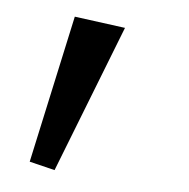

<svg xmlns="http://www.w3.org/2000/svg" viewBox="-33 -135 334 339"><g transform="rotate(5 134.0 34.5)"><path d="M30 160 87 -102 177 -90 75 171Z"/></g></svg>

Font: Rising Sun
Style: Regular
Weight: 400
Designer: Matt McInerney, Pablo Impallari, Rodrigo Fuenzalida (Raleway font), Stephen Hutchings (Greek), Cristiano Sobral (main ch
Foundry: The Rising Sun Project Authors
Version: Version 4.327; ttfautohint (v1.8.4.7-5d5b-dirty)